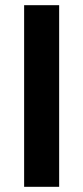

<svg xmlns="http://www.w3.org/2000/svg" viewBox="-20 -720 321 740"><path d="M73 0V-700H208V0Z"/></svg>

Font: DM Sans 10pt
Style: Bold
Weight: 700
Version: Version 4.004;gftools[0.9.30]